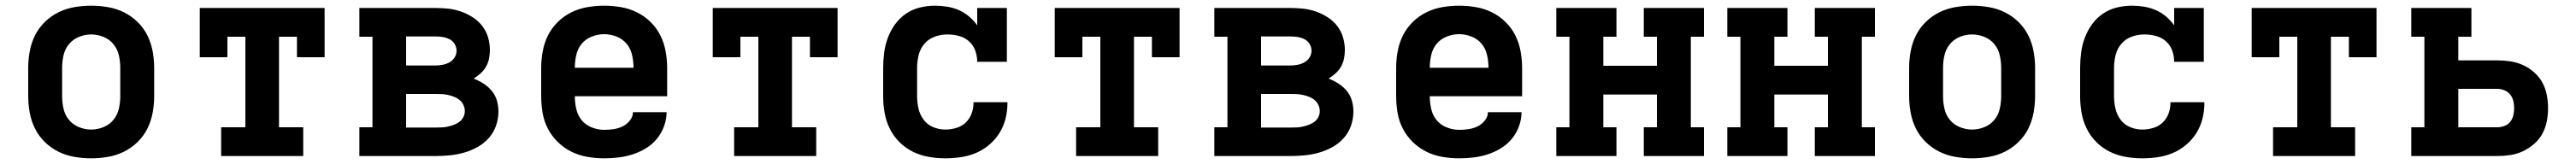

<svg xmlns="http://www.w3.org/2000/svg" viewBox="-20 -548 9040 576"><path d="M300 8Q271 8 241.5 3Q212 -2 185.5 -15Q159 -28 137.5 -49Q116 -70 103 -96Q90 -122 84.5 -151.5Q79 -181 79 -210V-310Q79 -339 84.5 -368.5Q90 -398 103 -424Q116 -450 137.5 -471Q159 -492 185.5 -505Q212 -518 241.5 -523Q271 -528 300 -528Q329 -528 358.5 -523Q388 -518 414.5 -505Q441 -492 462.5 -471Q484 -450 497 -424Q510 -398 515.5 -368.5Q521 -339 521 -310V-210Q521 -181 515.5 -151.5Q510 -122 497 -96Q484 -70 462.5 -49Q441 -28 414.5 -15Q388 -2 358.5 3Q329 8 300 8ZM300 -93Q322 -93 343 -101.5Q364 -110 378 -127Q392 -144 397 -166Q402 -188 402 -210V-310Q402 -332 397 -354Q392 -376 378 -393Q364 -410 343 -418.5Q322 -427 300 -427Q278 -427 257 -418.5Q236 -410 222 -393Q208 -376 203 -354Q198 -332 198 -310V-210Q198 -188 203 -166Q208 -144 222 -127Q236 -110 257 -101.5Q278 -93 300 -93Z M756 0V-101H841V-419H778V-347H681V-520H1119V-347H1022V-419H959V-101H1044V0Z M1508 0H1241V-101H1287V-419H1241V-520H1508Q1531 -520 1553.5 -517.5Q1576 -515 1597.5 -507.5Q1619 -500 1638.5 -487.5Q1658 -475 1672 -457Q1686 -439 1692.5 -417Q1699 -395 1699 -372Q1699 -357 1696 -342Q1693 -327 1685.5 -314Q1678 -301 1666.5 -290.5Q1655 -280 1642 -272Q1660 -265 1676.5 -254.5Q1693 -244 1705.5 -229Q1718 -214 1723.5 -195Q1729 -176 1729 -156Q1729 -131 1720.5 -106.5Q1712 -82 1695 -63Q1678 -44 1655.5 -31.5Q1633 -19 1608.5 -12Q1584 -5 1559 -2.5Q1534 0 1508 0ZM1405 -318H1508Q1521 -318 1533.5 -320.5Q1546 -323 1557 -329Q1568 -335 1575 -346Q1582 -357 1582 -370Q1582 -383 1575 -394Q1568 -405 1557 -410.5Q1546 -416 1533.5 -418Q1521 -420 1508 -420H1405ZM1405 -100H1508Q1519 -100 1530 -100.5Q1541 -101 1552 -103.5Q1563 -106 1573.5 -110Q1584 -114 1592.5 -120.5Q1601 -127 1606 -137Q1611 -147 1611 -158Q1611 -169 1606 -179.5Q1601 -190 1592.5 -197Q1584 -204 1573.5 -208Q1563 -212 1552.5 -214.5Q1542 -217 1530.5 -217.5Q1519 -218 1508 -218H1405Z M2100 8Q2071 8 2041.5 3Q2012 -2 1985.5 -15Q1959 -28 1937.5 -49Q1916 -70 1902.5 -96Q1889 -122 1884 -151.5Q1879 -181 1879 -210V-310Q1879 -339 1884.5 -368.5Q1890 -398 1903 -424Q1916 -450 1937.5 -471Q1959 -492 1985.5 -505Q2012 -518 2041.5 -523Q2071 -528 2100 -528Q2129 -528 2158.5 -523Q2188 -518 2214.5 -505Q2241 -492 2262.5 -471Q2284 -450 2297 -424Q2310 -398 2315.5 -368.5Q2321 -339 2321 -310V-210H1997Q1997 -188 2002 -165.5Q2007 -143 2021 -126Q2035 -109 2056.5 -100.5Q2078 -92 2100 -92Q2117 -92 2133.5 -94.5Q2150 -97 2164.5 -104Q2179 -111 2190 -124.5Q2201 -138 2201 -154H2319Q2319 -129 2310 -104.5Q2301 -80 2285 -60.5Q2269 -41 2247 -27.5Q2225 -14 2200.5 -6Q2176 2 2150.5 5Q2125 8 2100 8ZM1997 -310H2203Q2203 -332 2198 -354.5Q2193 -377 2179 -394Q2165 -411 2143.5 -419.5Q2122 -428 2100 -428Q2078 -428 2056.5 -419.5Q2035 -411 2021 -394Q2007 -377 2002 -354.5Q1997 -332 1997 -310Z M2556 0V-101H2641V-419H2578V-347H2481V-520H2919V-347H2822V-419H2759V-101H2844V0Z M3297 8Q3268 8 3239 3Q3210 -2 3183.5 -15Q3157 -28 3136 -49Q3115 -70 3102 -96.5Q3089 -123 3084 -152Q3079 -181 3079 -210V-310Q3079 -337 3082.5 -363.5Q3086 -390 3095.5 -415.5Q3105 -441 3121 -463Q3137 -485 3159 -500Q3181 -515 3207.5 -521.5Q3234 -528 3261 -528Q3282 -528 3303.5 -524.5Q3325 -521 3344.5 -512.5Q3364 -504 3380.5 -490Q3397 -476 3409 -459V-520H3513V-331H3409Q3409 -351 3402 -370.5Q3395 -390 3379.5 -403.5Q3364 -417 3344 -422Q3324 -427 3304 -427Q3281 -427 3259.5 -419Q3238 -411 3223.5 -394Q3209 -377 3203.5 -354.5Q3198 -332 3198 -310V-210Q3198 -188 3203 -166.5Q3208 -145 3221 -127.5Q3234 -110 3254.5 -101.5Q3275 -93 3297 -93Q3316 -93 3335 -98.5Q3354 -104 3368 -117Q3382 -130 3389 -148.5Q3396 -167 3396 -187V-189H3515V-184Q3515 -157 3508 -130Q3501 -103 3486.5 -80Q3472 -57 3450.5 -39Q3429 -21 3404 -10.5Q3379 0 3351.5 4Q3324 8 3297 8Z M3756 0V-101H3841V-419H3778V-347H3681V-520H4119V-347H4022V-419H3959V-101H4044V0Z M4508 0H4241V-101H4287V-419H4241V-520H4508Q4531 -520 4553.5 -517.5Q4576 -515 4597.5 -507.5Q4619 -500 4638.5 -487.5Q4658 -475 4672 -457Q4686 -439 4692.5 -417Q4699 -395 4699 -372Q4699 -357 4696 -342Q4693 -327 4685.5 -314Q4678 -301 4666.5 -290.5Q4655 -280 4642 -272Q4660 -265 4676.5 -254.5Q4693 -244 4705.5 -229Q4718 -214 4723.5 -195Q4729 -176 4729 -156Q4729 -131 4720.5 -106.5Q4712 -82 4695 -63Q4678 -44 4655.5 -31.5Q4633 -19 4608.5 -12Q4584 -5 4559 -2.5Q4534 0 4508 0ZM4405 -318H4508Q4521 -318 4533.5 -320.5Q4546 -323 4557 -329Q4568 -335 4575 -346Q4582 -357 4582 -370Q4582 -383 4575 -394Q4568 -405 4557 -410.5Q4546 -416 4533.5 -418Q4521 -420 4508 -420H4405ZM4405 -100H4508Q4519 -100 4530 -100.5Q4541 -101 4552 -103.5Q4563 -106 4573.5 -110Q4584 -114 4592.5 -120.5Q4601 -127 4606 -137Q4611 -147 4611 -158Q4611 -169 4606 -179.5Q4601 -190 4592.5 -197Q4584 -204 4573.5 -208Q4563 -212 4552.5 -214.5Q4542 -217 4530.5 -217.5Q4519 -218 4508 -218H4405Z M5100 8Q5071 8 5041.5 3Q5012 -2 4985.5 -15Q4959 -28 4937.5 -49Q4916 -70 4902.5 -96Q4889 -122 4884 -151.5Q4879 -181 4879 -210V-310Q4879 -339 4884.5 -368.5Q4890 -398 4903 -424Q4916 -450 4937.5 -471Q4959 -492 4985.5 -505Q5012 -518 5041.5 -523Q5071 -528 5100 -528Q5129 -528 5158.5 -523Q5188 -518 5214.5 -505Q5241 -492 5262.5 -471Q5284 -450 5297 -424Q5310 -398 5315.5 -368.5Q5321 -339 5321 -310V-210H4997Q4997 -188 5002 -165.5Q5007 -143 5021 -126Q5035 -109 5056.5 -100.5Q5078 -92 5100 -92Q5117 -92 5133.5 -94.5Q5150 -97 5164.5 -104Q5179 -111 5190 -124.5Q5201 -138 5201 -154H5319Q5319 -129 5310 -104.5Q5301 -80 5285 -60.5Q5269 -41 5247 -27.5Q5225 -14 5200.5 -6Q5176 2 5150.5 5Q5125 8 5100 8ZM4997 -310H5203Q5203 -332 5198 -354.5Q5193 -377 5179 -394Q5165 -411 5143.5 -419.5Q5122 -428 5100 -428Q5078 -428 5056.5 -419.5Q5035 -411 5021 -394Q5007 -377 5002 -354.5Q4997 -332 4997 -310Z M5441 0V-101H5487V-419H5441V-520H5652V-419H5606V-317H5794V-419H5748V-520H5959V-419H5913V-101H5959V0H5748V-101H5794V-216H5606V-101H5652V0Z M6041 0V-101H6087V-419H6041V-520H6252V-419H6206V-317H6394V-419H6348V-520H6559V-419H6513V-101H6559V0H6348V-101H6394V-216H6206V-101H6252V0Z M6900 8Q6871 8 6841.5 3Q6812 -2 6785.5 -15Q6759 -28 6737.5 -49Q6716 -70 6703 -96Q6690 -122 6684.5 -151.5Q6679 -181 6679 -210V-310Q6679 -339 6684.5 -368.5Q6690 -398 6703 -424Q6716 -450 6737.5 -471Q6759 -492 6785.5 -505Q6812 -518 6841.5 -523Q6871 -528 6900 -528Q6929 -528 6958.5 -523Q6988 -518 7014.5 -505Q7041 -492 7062.5 -471Q7084 -450 7097 -424Q7110 -398 7115.5 -368.5Q7121 -339 7121 -310V-210Q7121 -181 7115.5 -151.5Q7110 -122 7097 -96Q7084 -70 7062.5 -49Q7041 -28 7014.5 -15Q6988 -2 6958.5 3Q6929 8 6900 8ZM6900 -93Q6922 -93 6943 -101.5Q6964 -110 6978 -127Q6992 -144 6997 -166Q7002 -188 7002 -210V-310Q7002 -332 6997 -354Q6992 -376 6978 -393Q6964 -410 6943 -418.5Q6922 -427 6900 -427Q6878 -427 6857 -418.5Q6836 -410 6822 -393Q6808 -376 6803 -354Q6798 -332 6798 -310V-210Q6798 -188 6803 -166Q6808 -144 6822 -127Q6836 -110 6857 -101.5Q6878 -93 6900 -93Z M7497 8Q7468 8 7439 3Q7410 -2 7383.5 -15Q7357 -28 7336 -49Q7315 -70 7302 -96.5Q7289 -123 7284 -152Q7279 -181 7279 -210V-310Q7279 -337 7282.5 -363.5Q7286 -390 7295.5 -415.5Q7305 -441 7321 -463Q7337 -485 7359 -500Q7381 -515 7407.5 -521.5Q7434 -528 7461 -528Q7482 -528 7503.5 -524.5Q7525 -521 7544.5 -512.5Q7564 -504 7580.5 -490Q7597 -476 7609 -459V-520H7713V-331H7609Q7609 -351 7602 -370.5Q7595 -390 7579.5 -403.5Q7564 -417 7544 -422Q7524 -427 7504 -427Q7481 -427 7459.5 -419Q7438 -411 7423.5 -394Q7409 -377 7403.5 -354.5Q7398 -332 7398 -310V-210Q7398 -188 7403 -166.5Q7408 -145 7421 -127.5Q7434 -110 7454.5 -101.5Q7475 -93 7497 -93Q7516 -93 7535 -98.5Q7554 -104 7568 -117Q7582 -130 7589 -148.5Q7596 -167 7596 -187V-189H7715V-184Q7715 -157 7708 -130Q7701 -103 7686.5 -80Q7672 -57 7650.5 -39Q7629 -21 7604 -10.5Q7579 0 7551.5 4Q7524 8 7497 8Z M7956 0V-101H8041V-419H7978V-347H7881V-520H8319V-347H8222V-419H8159V-101H8244V0Z M8441 0V-101H8487V-419H8441V-520H8652V-419H8606V-336H8743Q8766 -336 8789 -332.5Q8812 -329 8833 -319.5Q8854 -310 8872 -294Q8890 -278 8901 -258Q8912 -238 8916.5 -214.5Q8921 -191 8921 -168Q8921 -145 8916.5 -122Q8912 -99 8901 -78.5Q8890 -58 8872 -42.5Q8854 -27 8833 -17Q8812 -7 8789 -3.5Q8766 0 8743 0ZM8606 -101H8743Q8755 -101 8767.5 -105.5Q8780 -110 8788 -120Q8796 -130 8799 -142.5Q8802 -155 8802 -168Q8802 -181 8799 -193.5Q8796 -206 8788 -216Q8780 -226 8767.5 -231Q8755 -236 8743 -236H8606Z"/></svg>

Font: Iosevka HT Extended
Style: Bold
Weight: 700
Width: 7
Monospace: yes
Designer: Belleve Invis
Foundry: Belleve Invis
Version: Version 32.3.0; ttfautohint (v1.8.4)